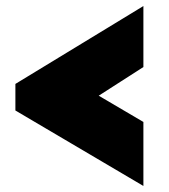

<svg xmlns="http://www.w3.org/2000/svg" viewBox="-20 -576 561 636"><path d="M31 -298 455 -556V-354L307 -259L455 -172V40L31 -210Z"/></svg>

Font: Raleway Thin Black
Style: Regular
Weight: 900
Version: Version 4.026